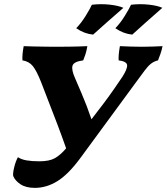

<svg xmlns="http://www.w3.org/2000/svg" viewBox="-20 -903 809 932"><path d="M149 9Q106 9 79.5 -8.5Q53 -26 44 -49Q42 -63 49 -91.5Q56 -120 67 -140Q83 -129 109 -124.5Q135 -120 171 -120Q220 -120 247 -135.5Q274 -151 301 -183Q280 -243 257.5 -302Q235 -361 214.5 -413.5Q194 -466 180 -503Q158 -559 139.5 -582Q121 -605 89 -610Q87 -636 95 -679Q111 -678 140.5 -677.5Q170 -677 200 -676.5Q230 -676 247 -676Q273 -676 317 -676.5Q361 -677 404 -679Q400 -655 394.5 -638.5Q389 -622 384 -610Q338 -604 332 -584Q326 -564 345 -522Q363 -480 376.5 -448.5Q390 -417 401 -388Q412 -359 424 -324Q452 -360 481.5 -399Q511 -438 535 -473Q559 -508 574 -530Q599 -569 597 -587Q595 -605 556 -610Q555 -622 556.5 -639Q558 -656 562 -679Q581 -678 612.5 -677Q644 -676 669 -676Q693 -676 722.5 -677Q752 -678 769 -679Q765 -659 759 -642Q753 -625 747 -610Q727 -605 712.5 -593.5Q698 -582 681 -559Q664 -536 636 -498L368 -133Q310 -55 257.5 -23Q205 9 149 9ZM622 -735Q579 -739 540 -766Q565 -792 586.5 -827Q608 -862 616 -880Q660 -885 702 -880.5Q744 -876 768 -865Q726 -828 687.5 -794Q649 -760 622 -735ZM432 -735Q389 -739 350 -766Q375 -792 396.5 -827Q418 -862 426 -880Q470 -885 512 -880.5Q554 -876 579 -865Q536 -828 498 -794Q460 -760 432 -735Z"/></svg>

Font: Vollkorn ExtraBold
Style: Italic
Weight: 800
Italic angle: -11°
Designer: Friedrich Althausen
Foundry: Friedrich Althausen
Version: Version 5.000; ttfautohint (v1.8.3)